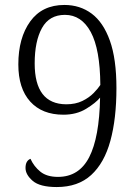

<svg xmlns="http://www.w3.org/2000/svg" viewBox="-20 -744 553 775"><path d="M209 11Q141 11 112 -14Q83 -39 83 -66Q83 -95 103 -103Q117 -72 143 -51Q169 -30 214 -30Q299 -30 340 -109.5Q381 -189 384 -350Q367 -329 328 -305Q289 -281 236 -281Q150 -281 102 -334Q54 -387 54 -484Q54 -591 102 -657.5Q150 -724 240 -724Q303 -724 350 -689Q397 -654 423.5 -580Q450 -506 450 -388Q450 -265 425.5 -175.5Q401 -86 348 -37.5Q295 11 209 11ZM247 -323Q285 -323 312.5 -336.5Q340 -350 358 -368.5Q376 -387 385 -401Q384 -545 346.5 -614.5Q309 -684 242 -684Q179 -684 149.5 -631Q120 -578 120 -488Q120 -324 247 -323Z"/></svg>

Font: Noto Serif Tamil SemiCondensed Light
Style: Regular
Weight: 300
Width: 4
Designer: Indian Type Foundry, Tom Grace, and the Monotype Design Team
Foundry: Monotype Imaging Inc.
Version: Version 2.004; ttfautohint (v1.8.4.7-5d5b)